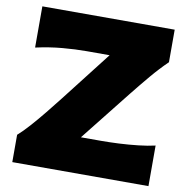

<svg xmlns="http://www.w3.org/2000/svg" viewBox="-88 -904 971 990"><g transform="rotate(10 397.5 -409.0)"><path d="M41 0V-143.1Q67.9 -166.5 101.6 -204.3Q135.3 -242.2 169.9 -284.9Q204.6 -327.6 233.4 -364.7L439.5 -629.9H320.3Q260.7 -629.9 193.6 -624Q126.5 -618.2 54.2 -602.1V-817.9H747.1V-647.5Q704.1 -606 662.1 -556.2Q620.1 -506.3 578.1 -453.6L367.2 -187.5H472.7Q514.6 -187.5 565.7 -189.9Q616.7 -192.4 666.5 -198Q716.3 -203.6 753.9 -212.4V0Z"/></g></svg>

Font: Pinar DS4-ExtraBold
Style: Regular
Weight: 800
Designer: Amin Abedi
Version: Version 2.000